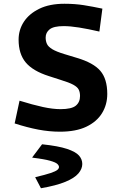

<svg xmlns="http://www.w3.org/2000/svg" viewBox="-20 -687 654 1022"><path d="M302 -106Q361 -106 383.5 -124.5Q406 -143 406 -176Q406 -196 399 -210Q392 -224 370 -236Q348 -248 302 -262L240 -282Q155 -309 117 -354.5Q79 -400 79 -476Q79 -528 107 -571Q135 -614 189.5 -640.5Q244 -667 323 -667Q379 -667 426 -659.5Q473 -652 525 -641L509 -519Q448 -533 401 -540.5Q354 -548 319 -548Q266 -548 244.5 -531Q223 -514 223 -487Q223 -468 230 -453Q237 -438 258.5 -425Q280 -412 323 -399L389 -379Q477 -353 514 -310Q551 -267 551 -187Q551 -130 523 -84.5Q495 -39 439.5 -12.5Q384 14 299 14Q243 14 184.5 3Q126 -8 58 -30L84 -151Q155 -129 208 -117.5Q261 -106 302 -106ZM198 315 168 258V256Q223 243 249.5 234Q276 225 285 217.5Q294 210 294 202Q294 194 285 185.5Q276 177 246 168.5Q216 160 152 152V150L204 81Q290 90 336.5 105.5Q383 121 400.5 141Q418 161 418 186Q418 212 397 236.5Q376 261 327.5 281Q279 301 198 315Z"/></svg>

Font: Intel One Mono Light
Style: Regular
Weight: 300
Monospace: yes
Designer: Fred Shallcrass
Foundry: Frere-Jones Type LLC
Version: Version 1.004